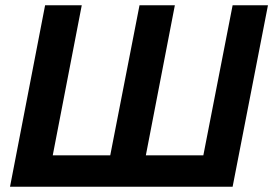

<svg xmlns="http://www.w3.org/2000/svg" viewBox="-20 -708 1036 728"><path d="M862 0H18L151 -688H290L180 -119H398L509 -688H643L533 -119H751L862 -688H996Z"/></svg>

Font: Libra Sans
Style: Bold Italic
Weight: 700
Italic angle: -12°
Foundry: Context Ltd
Version: Version 1.002